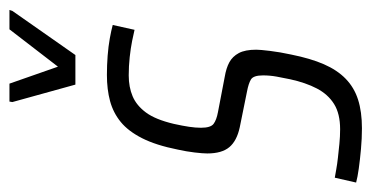

<svg xmlns="http://www.w3.org/2000/svg" viewBox="-216 -554 767 396"><g transform="rotate(-90 167.0 -355.5)"><path d="M101 8Q80 8 58 6Q36 4 18 1.5Q0 -1 -11 -4L-1 -48Q5 -47 16 -45Q27 -43 40.5 -41.5Q54 -40 69 -38.5Q84 -37 99 -37Q131 -37 151 -49.5Q171 -62 183 -85Q195 -108 202 -140Q205 -154 207.5 -168Q210 -182 210 -196Q210 -216 201.5 -221Q193 -226 177 -229L103 -244Q75 -250 62 -265.5Q49 -281 49 -311Q49 -320 51 -337Q53 -354 57 -372Q66 -417 80.5 -445.5Q95 -474 114 -489.5Q133 -505 157 -511.5Q181 -518 211 -518Q231 -518 250.5 -516.5Q270 -515 286.5 -512Q303 -509 314 -506L304 -461Q296 -463 281 -466Q266 -469 247.5 -471Q229 -473 210 -473Q186 -473 167 -465Q148 -457 133.5 -437.5Q119 -418 110 -380Q106 -362 104 -348.5Q102 -335 102 -324Q102 -304 110 -298Q118 -292 134 -289L207 -275Q225 -272 237 -265.5Q249 -259 256 -246Q263 -233 263 -210Q263 -202 260.5 -181.5Q258 -161 253 -138Q245 -98 233 -70.5Q221 -43 203 -25.5Q185 -8 160 0Q135 8 101 8ZM191 -583 155 -713 156 -719H193L228 -619L305 -719H345L343 -713L252 -583Z"/></g></svg>

Font: Saira ExtraCondensed Light
Style: Italic
Weight: 300
Width: 2
Italic angle: -12°
Designer: Hector Gatti with collaboration of the Omnibus-Type team
Foundry: Omnibus-Type
Version: Version 1.101